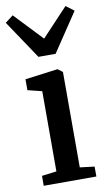

<svg xmlns="http://www.w3.org/2000/svg" viewBox="-108 -916 542 963"><g transform="rotate(-10 163.0 -434.5)"><path d="M34 0V-50.5L109 -60V-468.5L36.5 -486.5V-542L200.5 -563.5H204L228 -545.5V-59.5L302 -50.5V0ZM120 -641.5 -11.5 -838 29 -869 164 -726.5 298 -869 339 -838 207.5 -641.5Z"/></g></svg>

Font: Merriweather 28pt SemiBold
Style: Regular
Weight: 600
Version: Version 2.100